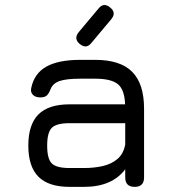

<svg xmlns="http://www.w3.org/2000/svg" viewBox="-20 -729 673 749"><path d="M291 -557.5Q266.5 -578 287 -603.5L364.5 -696Q385 -721 410 -699.5Q435 -679.5 414 -654L336.5 -561.5Q317 -536.5 291 -557.5ZM251.5 0Q169.5 0 130 -39.5Q90.5 -79 90.5 -161Q90.5 -243 129.8 -282.5Q169 -322 251.5 -322H468Q466 -379 440 -400.5Q414 -422 351.5 -422H293.5Q239 -422 212.8 -413Q186.5 -404 177.5 -381.5Q170.5 -363.5 162.2 -356.2Q154 -349 137 -349Q118.5 -349 108.2 -359.2Q98 -369.5 102 -386.5Q114 -443 161 -469.2Q208 -495.5 293.5 -495.5H351.5Q449 -495.5 495.5 -449Q542 -402.5 542 -305V-37Q542 0 505.5 0Q468.5 0 468.5 -37V-68.5Q417 0 307.5 0ZM251.5 -73.5H307.5Q348 -73.5 382 -81.5Q416 -89.5 439 -109.5Q462 -129.5 468.5 -165.5V-248.5H251.5Q200 -248.5 182 -230.2Q164 -212 164 -161Q164 -109.5 182 -91.5Q200 -73.5 251.5 -73.5Z"/></svg>

Font: Jura Light SemiBold
Style: Regular
Weight: 600
Version: Version 5.106